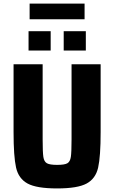

<svg xmlns="http://www.w3.org/2000/svg" viewBox="-20 -1048 641 1076"><path d="M56 -308V-688H219V-267Q219 -195 223 -168.5Q227 -142 243 -133Q259 -124 300 -124Q342 -124 357.5 -133Q373 -142 377 -168.5Q381 -195 381 -267V-688H544V-308Q544 -171 530 -109Q516 -47 465.5 -19.5Q415 8 300 8Q185 8 134.5 -19.5Q84 -47 70 -109Q56 -171 56 -308ZM140 -765V-873H264V-765ZM337 -765V-873H461V-765ZM146 -940V-1028H454V-940Z"/></svg>

Font: Saira Semi Condensed
Style: Bold
Weight: 700
Width: 4
Designer: Hector Gatti with collaboration of the Omnibus-Type team
Foundry: Omnibus-Type
Version: Version 1.001; ttfautohint (v1.8)